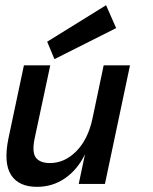

<svg xmlns="http://www.w3.org/2000/svg" viewBox="-20 -706 586 737"><path d="M71.8 -455.1H172.9L112.8 -173.8Q102.1 -121.1 117.9 -100.6Q133.8 -80.1 171.9 -80.1Q228 -80.1 272.9 -125.5Q317.9 -170.9 335 -251L377.9 -455.1H479L382.8 0H282.2L306.2 -113.8Q277.8 -55.2 230 -22Q182.1 11.2 122.1 11.2Q51.8 11.2 22.5 -34.4Q-6.8 -80.1 12.2 -173.8ZM425.8 -598.1 189 -479 161.1 -545.9 387.2 -686Z"/></svg>

Font: Anonymous Pro
Style: Bold Italic
Weight: 700
Italic angle: -12°
Monospace: yes
Designer: Mark Simonson
Version: Version 1.003